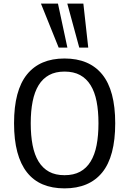

<svg xmlns="http://www.w3.org/2000/svg" viewBox="-20 -1042 723 1074"><path d="M151.9 -352.5Q151.9 -283.7 162.4 -229.7Q172.9 -175.8 195.8 -138.4Q218.8 -101.1 254.4 -81.5Q290 -62 340.8 -62Q392.1 -62 428 -81.5Q463.9 -101.1 486.8 -138.4Q509.8 -175.8 520.3 -229.7Q530.8 -283.7 530.8 -352.5Q530.8 -420.9 520.3 -474.6Q509.8 -528.3 486.8 -565.4Q463.9 -602.5 428 -622.1Q392.1 -641.6 340.8 -641.6Q290.5 -641.6 254.6 -622.1Q218.8 -602.5 196 -565.4Q173.3 -528.3 162.6 -474.6Q151.9 -420.9 151.9 -352.5ZM58.6 -352.5Q58.6 -536.1 130.9 -625.5Q203.1 -714.8 340.8 -714.8Q479.5 -714.8 552 -625.5Q624.5 -536.1 624.5 -352.5Q624.5 -167 552 -77.6Q479.5 11.7 340.8 11.7Q272 11.7 219.2 -10.5Q166.5 -32.7 130.9 -77.9Q95.2 -123 76.9 -191.4Q58.6 -259.8 58.6 -352.5ZM356.9 -775.9H308.1L209 -1022H304.2ZM473.6 -775.9H423.3L356.4 -1022H446.3Z"/></svg>

Font: Mako
Style: Regular
Weight: 400
Designer: vernon adams
Foundry: vernon adams
Version: Version 1.000